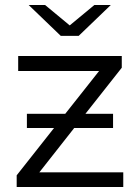

<svg xmlns="http://www.w3.org/2000/svg" viewBox="-20 -751 561 771"><path d="M296 -607H224L95 -731H161L260 -649L359 -731H425ZM138 -59H475V0H47V-47L197 -237H88V-294H242L378 -466H53V-526H469V-479L323 -294H434V-237H278Z"/></svg>

Font: Montserrat Alternates
Style: Regular
Weight: 400
Designer: Julieta Ulanovsky
Foundry: Julieta Ulanovsky
Version: Version 7.200;PS 007.200;hotconv 1.0.88;makeotf.lib2.5.64775